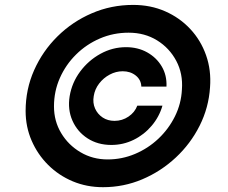

<svg xmlns="http://www.w3.org/2000/svg" viewBox="-20 -759 937 790"><path d="M266.6 -363.3Q275.9 -418.9 309.8 -464.6Q343.8 -510.3 393.3 -537.6Q442.9 -564.9 498.5 -564.9Q547.4 -564.9 585.7 -543.5Q624 -522 645.5 -485.6Q667 -449.2 665 -402.8H561.5Q560.5 -430.7 538.6 -448.2Q516.6 -465.8 484.9 -465.8Q457 -465.8 431.4 -452.1Q405.8 -438.5 387.9 -415.3Q370.1 -392.1 365.7 -363.8Q360.8 -335.9 371.1 -312.7Q381.3 -289.6 402.3 -275.6Q423.3 -261.7 451.2 -261.7Q482.9 -261.7 508.8 -279.3Q534.7 -296.9 544.9 -324.2H648.4Q635.3 -278.3 604 -241.5Q572.8 -204.6 529.8 -183.6Q486.8 -162.6 438 -162.6Q382.3 -162.6 340.3 -189.7Q298.3 -216.8 278.1 -262.5Q257.8 -308.1 266.6 -363.3ZM403.8 11.2Q336.9 11.2 279.3 -12.9Q221.7 -37.1 178.2 -80.3Q134.8 -123.5 110.1 -180.4Q85.4 -237.3 85.4 -302.2Q85.4 -391.6 120.4 -470.2Q155.3 -548.8 216.6 -609.4Q277.8 -669.9 357.7 -704.3Q437.5 -738.8 527.8 -738.8Q599.6 -738.8 659.7 -712.4Q719.7 -686 762.9 -639.6Q806.2 -593.3 827.9 -531.7Q849.6 -470.2 844.2 -399.9Q838.9 -316.4 801.5 -241.9Q764.2 -167.5 703.1 -110.6Q642.1 -53.7 565.4 -21.2Q488.8 11.2 403.8 11.2ZM422.9 -103Q481.9 -103 535.6 -125.7Q589.4 -148.4 631.6 -188.2Q673.8 -228 699.7 -280Q725.6 -332 728.5 -390.6Q733.4 -455.6 705.3 -508.5Q677.2 -561.5 626.2 -593Q575.2 -624.5 509.3 -624.5Q446.3 -624.5 390.9 -600.6Q335.4 -576.7 293 -534.7Q250.5 -492.7 226.3 -438Q202.1 -383.3 202.1 -321.3Q202.1 -260.7 231.7 -211.4Q261.2 -162.1 311.3 -132.6Q361.3 -103 422.9 -103Z"/></svg>

Font: Inter 28pt
Style: Bold Italic
Weight: 700
Italic angle: -9.3988°
Designer: Rasmus Andersson
Foundry: rsms
Version: Version 4.001;git-66647c0bb